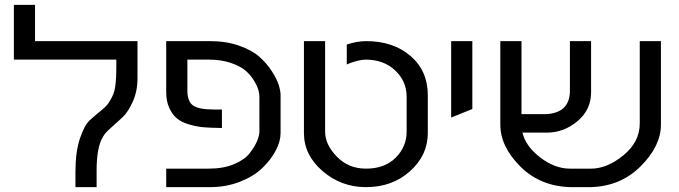

<svg xmlns="http://www.w3.org/2000/svg" viewBox="-20 -769 2792 789"><path d="M545 -447Q545 -394 525.5 -351Q506 -308 483 -286.5Q460 -265 435 -243Q410 -221 404 -208Q377 -166 377 -68V0H290V-63Q290 -145 308.5 -200Q327 -255 349 -275Q371 -295 397 -316Q423 -337 431 -354Q449 -381 453.5 -413Q458 -445 458 -498V-524H37V-749H124V-600H545Z M844 -600Q909 -600 962 -581.5Q1015 -563 1045.5 -536Q1076 -509 1097 -476.5Q1118 -444 1125.5 -419.5Q1133 -395 1133 -378V-222Q1133 -188 1113 -150Q1093 -112 1057.5 -78Q1022 -44 965.5 -22Q909 0 844 0H663V-76H838Q898 -76 942 -94.5Q986 -113 1006.5 -140Q1027 -167 1036.5 -189.5Q1046 -212 1046 -229V-371Q1046 -384 1041.5 -400Q1037 -416 1023 -439Q1009 -462 987.5 -480Q966 -498 927 -511Q888 -524 838 -524H750V-397Q750 -352 773.5 -335.5Q797 -319 858 -319H892V-243L852 -244Q824 -245 803 -247.5Q782 -250 754 -258.5Q726 -267 707.5 -282Q689 -297 676 -324.5Q663 -352 663 -390V-600Z M1484 -76Q1561 -76 1606 -121Q1651 -166 1651 -228V-372Q1651 -435 1604 -479.5Q1557 -524 1482 -524Q1468 -524 1448.5 -519Q1429 -514 1417 -509L1405 -504V-586Q1447 -600 1485 -600Q1596 -600 1667 -539Q1738 -478 1738 -378V-222Q1738 -131 1665 -65.5Q1592 0 1484 0Q1382 0 1305.5 -66Q1229 -132 1229 -222V-600H1316V-228Q1316 -175 1364 -125.5Q1412 -76 1484 -76Z M1834 -600H1921V-321L1834 -286Z M2222 -300Q2320 -304 2322 -393V-600H2409V-389Q2409 -318 2353 -271Q2297 -224 2227 -224H2127Q2140 -168 2200 -122Q2260 -76 2322 -76H2409Q2475 -76 2542 -131Q2609 -186 2609 -262V-600H2696V-257Q2696 -169 2613 -86Q2530 -3 2407 0H2325Q2200 -3 2118 -85Q2036 -167 2036 -257V-600H2123V-300Z"/></svg>

Font: ColatingCofangSans
Style: Regular
Weight: 400
Foundry: GNU
Version: Version 412.227;June 27, 2022;FontCreator 11.0.0.2412 32-bit